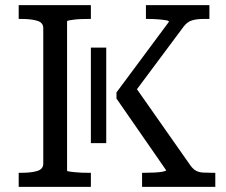

<svg xmlns="http://www.w3.org/2000/svg" viewBox="-20 -730 884 750"><path d="M335 -171V-544H395V-171ZM53 0V-55H64Q101 -55 125 -62Q149 -69 149 -91V-620Q149 -642 125 -649Q101 -656 64 -656H53V-710H335V-656H326Q313 -656 298 -655.5Q283 -655 270.5 -653.5Q258 -652 250 -650.5Q242 -649 242 -646V-64Q242 -61 250 -60Q258 -59 270.5 -57.5Q283 -56 298 -55.5Q313 -55 326 -55H335V0ZM535 0V-55H544Q564 -55 583.5 -56Q603 -57 616 -59.5Q629 -62 629 -65L435 -345V-369L640 -645Q640 -649 628 -651Q616 -653 597.5 -654.5Q579 -656 559 -656H550V-710H798V-656H775Q749 -656 730.5 -650.5Q712 -645 698 -627L496 -356L502 -400L725 -82Q735 -69 746 -63Q757 -57 772 -56Q787 -55 807 -55H821V0Z"/></svg>

Font: Roboto Serif
Style: Regular
Weight: 400
Designer: Greg Gazdowicz
Foundry: Commercial Type
Version: Version 1.008